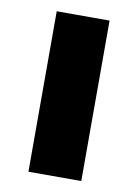

<svg xmlns="http://www.w3.org/2000/svg" viewBox="-65 -556 432 601"><g transform="rotate(10 151.0 -255.0)"><path d="M67 0V-510H235V0Z"/></g></svg>

Font: Saira SemiExpanded
Style: Bold
Weight: 700
Width: 6
Designer: Hector Gatti with collaboration of the Omnibus-Type team
Foundry: Omnibus-Type
Version: Version 1.101